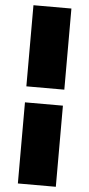

<svg xmlns="http://www.w3.org/2000/svg" viewBox="-63 -825 477 1028"><g transform="rotate(5 176.0 -311.0)"><path d="M278 -790V-354H74V-790ZM278 -268V168H74V-268Z"/></g></svg>

Font: Prodigy Sans Black
Style: Regular
Weight: 900
Designer: Wei Huang
Foundry: Wei Huang
Version: Version 1.003; ttfautohint (v1.8.3)